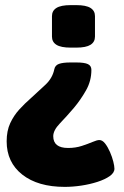

<svg xmlns="http://www.w3.org/2000/svg" viewBox="-20 -545 485 750"><path d="M278 -301Q310 -301 323.5 -294.5Q337 -288 337 -272Q337 -229 316 -192Q295 -155 269 -124Q240 -90 214 -63Q188 -36 188 -13Q188 33 246 33Q275 33 299.5 25Q324 17 341.5 9.5Q359 2 368 2Q380 2 390.5 15.5Q401 29 409.5 48.5Q418 68 422.5 86Q427 104 427 114Q427 130 408.5 143Q390 156 360.5 165.5Q331 175 297.5 180Q264 185 233 185Q128 185 67 137Q6 89 6 7Q6 -34 20 -64Q34 -94 55.5 -117.5Q77 -141 100 -161Q131 -189 158 -214.5Q185 -240 192 -274Q195 -290 210.5 -295.5Q226 -301 255 -301ZM278 -525Q316 -525 333.5 -514Q351 -503 351 -482V-402Q351 -381 333.5 -370Q316 -359 278 -359H256Q218 -359 200.5 -370Q183 -381 183 -402V-482Q183 -503 200.5 -514Q218 -525 256 -525Z"/></svg>

Font: Asap Black
Style: Regular
Weight: 900
Designer: Pablo Cosgaya
Foundry: Omnibus-Type
Version: Version 3.001; ttfautohint (v1.8.4.7-5d5b)